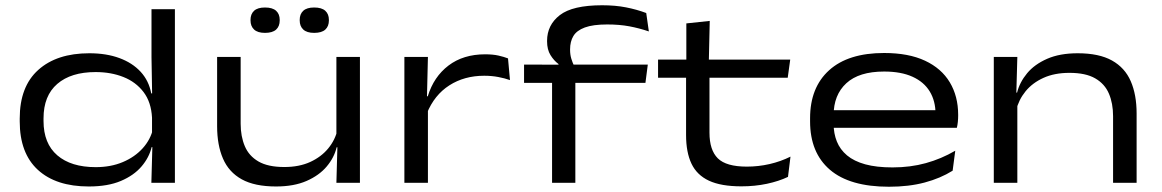

<svg xmlns="http://www.w3.org/2000/svg" viewBox="-20 -695 4418 730"><path d="M317.5 14Q193 14 124 -49.2Q55 -112.5 55 -233.5V-244.5Q55 -366 125.5 -429.2Q196 -492.5 319.5 -492.5Q384.5 -492.5 434 -474.2Q483.5 -456 514.8 -422Q546 -388 555 -340H585.5L558 -247.5Q555 -306.5 525.8 -345Q496.5 -383.5 449.2 -402.2Q402 -421 343.5 -421Q250 -421 197.8 -376Q145.5 -331 145.5 -245V-235Q145.5 -149.5 197.8 -104.5Q250 -59.5 344 -59.5Q401.5 -59.5 447 -78.8Q492.5 -98 522.5 -131.2Q552.5 -164.5 562 -206L585 -135.5H556.5Q547 -96 518 -62Q489 -28 439.5 -7Q390 14 317.5 14ZM555.5 0 559.5 -145 558 -172.5V-311L558.5 -332L556 -478V-660H645V0Z M895 -478.5V-224.5Q895 -176.5 910.8 -139.2Q926.5 -102 962.8 -81Q999 -60 1061 -60Q1117.5 -60 1159.5 -79.2Q1201.5 -98.5 1228 -130.8Q1254.5 -163 1263.5 -203L1277.5 -135H1260Q1250.5 -95.5 1222 -61.8Q1193.5 -28 1145.5 -7Q1097.5 14 1029.5 14Q948.5 14 899.2 -13.2Q850 -40.5 827.8 -92Q805.5 -143.5 805.5 -215V-478.5ZM1348.5 -478.5V0H1259L1263 -144L1259 -154.5V-478.5ZM987.5 -570Q959.5 -570 946 -582.8Q932.5 -595.5 932.5 -617.5V-619.5Q932.5 -641.5 946 -654Q959.5 -666.5 987.5 -666.5Q1016 -666.5 1029.8 -654Q1043.5 -641.5 1043.5 -619.5V-617.5Q1043.5 -595 1029.8 -582.5Q1016 -570 987.5 -570ZM1174.5 -570Q1146.5 -570 1133 -582.8Q1119.5 -595.5 1119.5 -617.5V-619.5Q1119.5 -641.5 1133 -654Q1146.5 -666.5 1174.5 -666.5Q1203 -666.5 1216.8 -654Q1230.5 -641.5 1230.5 -619.5V-617.5Q1230.5 -595 1216.8 -582.5Q1203 -570 1174.5 -570Z M1603 -264 1585.5 -327.5 1606.5 -329Q1629 -403 1685.2 -445.8Q1741.5 -488.5 1824.5 -488.5Q1853.5 -488.5 1874.8 -483.8Q1896 -479 1911.5 -473L1919 -390.5Q1899.5 -397.5 1874.5 -402.2Q1849.5 -407 1821 -407Q1745.5 -407 1688.5 -370.5Q1631.5 -334 1603 -264ZM1517.5 0V-478.5H1607L1603 -311.5L1607 -307.5V0Z M2269.5 -675Q2319.5 -675 2360.2 -667Q2401 -659 2437 -645.5L2447 -575.5Q2410 -588 2372.5 -595Q2335 -602 2288.5 -602Q2234.5 -602 2203.5 -590.5Q2172.5 -579 2160 -558Q2147.5 -537 2147.5 -507.5V-505.5Q2147.5 -487 2152.2 -471.8Q2157 -456.5 2162.5 -445L2103.5 -442V-451.5Q2086 -464.5 2073 -485.5Q2060 -506.5 2060 -538V-539.5Q2060 -600 2108.5 -637.5Q2157 -675 2269.5 -675ZM2079 0V-421.5H2167.5V0ZM1972.5 -380V-449.5L2116.5 -449L2148.5 -449.5H2443L2434 -380Z M2799 13.5Q2721.5 13.5 2675.5 -8Q2629.5 -29.5 2609 -72.8Q2588.5 -116 2588.5 -181.5V-425.5H2677.5V-190.5Q2677.5 -124.5 2709.2 -93Q2741 -61.5 2819.5 -61.5Q2863.5 -61.5 2906 -71.2Q2948.5 -81 2985.5 -99.5L2976 -22.5Q2941.5 -6 2895.8 3.8Q2850 13.5 2799 13.5ZM2482 -399.5V-468.5H2984.5L2975 -399.5ZM2589.5 -460V-606L2678.5 -615.5L2675 -460Z M3360 15Q3210.5 15 3135.2 -49.8Q3060 -114.5 3060 -233.5V-245.5Q3060 -362.5 3132.5 -428Q3205 -493.5 3341.5 -493.5Q3434.5 -493.5 3497 -464.2Q3559.5 -435 3591.2 -382Q3623 -329 3623 -258.5V-255.5Q3623 -244 3621.8 -231.5Q3620.5 -219 3618 -209H3534.5Q3536 -220.5 3536.5 -234.5Q3537 -248.5 3537 -261.5Q3537 -311 3515 -347.2Q3493 -383.5 3449.5 -403.2Q3406 -423 3341.5 -423Q3246 -423 3197.8 -378.5Q3149.5 -334 3149.5 -257V-249.5V-240V-224Q3149.5 -187.5 3161.8 -157Q3174 -126.5 3200.5 -104.2Q3227 -82 3269.8 -70.2Q3312.5 -58.5 3373.5 -58.5Q3441.5 -58.5 3500.2 -74.8Q3559 -91 3612 -122L3602 -46Q3555.5 -17 3495.5 -1Q3435.5 15 3360 15ZM3101 -209V-276H3600.5V-209Z M4212 0V-253.5Q4212 -302 4196.2 -339Q4180.5 -376 4144.2 -397Q4108 -418 4046 -418Q3989.5 -418 3947.5 -399Q3905.5 -380 3879.2 -347.8Q3853 -315.5 3843.5 -275.5L3829.5 -343H3847Q3857 -382.5 3885.2 -416.5Q3913.5 -450.5 3961.5 -471.5Q4009.5 -492.5 4077.5 -492.5Q4158.5 -492.5 4207.8 -465Q4257 -437.5 4279.2 -386.2Q4301.5 -335 4301.5 -263.5V0ZM3758.5 0V-478.5H3848L3844 -334.5L3848 -324V0Z"/></svg>

Font: Anek Latin Expanded
Style: Regular
Weight: 400
Width: 7
Designer: Yesha Goshar
Foundry: Ek Type
Version: Version 1.003